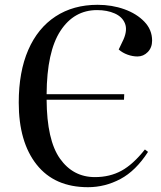

<svg xmlns="http://www.w3.org/2000/svg" viewBox="-20 -765 670 799"><path d="M494 -601Q511 -640 500 -667.5Q489 -695 457.5 -709Q426 -723 384 -723Q288 -723 231.5 -636.5Q175 -550 174 -373H497L496 -350H174Q175 -182 229.5 -105Q284 -28 375 -28Q437 -28 485.5 -54.5Q534 -81 583 -143L596 -133Q545 -54 481 -20Q417 14 346 14Q207 14 132.5 -80Q58 -174 58 -338Q58 -466 97.5 -557Q137 -648 211 -696.5Q285 -745 386 -745Q446 -745 497.5 -726.5Q549 -708 581 -674.5Q613 -641 613 -596Q613 -567 595 -548.5Q577 -530 552 -530Q532 -530 511 -537.5Q490 -545 474 -559Z"/></svg>

Font: Literata 72pt Medium
Style: Italic
Weight: 500
Italic angle: -2°
Designer: Latin by Veronika Burian and Jose Scaglione. Greek by Irene Vlachou. Cyrillic by Vera Evstafieva
Foundry: TypeTogether
Version: Version 3.002